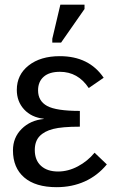

<svg xmlns="http://www.w3.org/2000/svg" viewBox="-20 -773 486 803"><path d="M222.7 -55.7Q265.1 -55.7 305.9 -77.4Q346.7 -99.1 375.5 -134.3L426.8 -85.4Q387.7 -38.1 334.5 -14.2Q281.2 9.8 216.8 9.8Q128.4 9.8 81.3 -30.8Q34.2 -71.3 34.2 -144Q34.2 -197.8 70.6 -233.9Q106.9 -270 163.1 -275.4V-276.4Q111.3 -282.2 80.8 -315.4Q50.3 -348.6 50.3 -397Q50.3 -460.4 99.9 -499.3Q149.4 -538.1 230 -538.1Q352.5 -538.1 413.6 -447.8L351.1 -404.8Q306.2 -472.7 230.5 -472.7Q186 -472.7 162.6 -451.9Q139.2 -431.2 139.2 -395Q139.2 -350.6 177.2 -329.8Q215.3 -309.1 314 -309.1V-243.2Q239.3 -243.2 202.1 -233.6Q165 -224.1 145.3 -203.1Q125.5 -182.1 125.5 -145.5Q125.5 -103 151.6 -79.3Q177.7 -55.7 222.7 -55.7ZM198.7 -594.7V-610.8L232.4 -753.4H333.5V-735.4L235.4 -594.7Z"/></svg>

Font: Liberation Sans
Style: Regular
Weight: 400
Designer: Steve Matteson
Foundry: Ascender Corporation
Version: Version 2.00.1